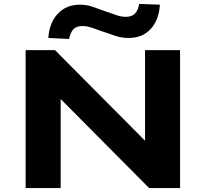

<svg xmlns="http://www.w3.org/2000/svg" viewBox="-20 -961 1051 981"><path d="M111 0V-705H261L726 -237H721V-705H900V0H742L286 -459H290V0ZM333 -762 227 -767Q232 -844 275 -890.5Q318 -937 388 -937Q427 -937 462 -923.5Q497 -910 522 -902Q544 -895 571 -885Q598 -875 623 -875Q654 -875 670 -892Q686 -909 691 -941L797 -937Q792 -859 750 -813Q708 -767 636 -767Q598 -767 562.5 -780Q527 -793 504 -800Q482 -808 453.5 -818Q425 -828 401 -828Q370 -828 354.5 -811Q339 -794 333 -762Z"/></svg>

Font: Nunito Sans 7pt Expanded ExtraBold
Style: Regular
Weight: 800
Width: 7
Designer: Vernon Adams
Foundry: Vernon Adams
Version: Version 3.101;gftools[0.9.27]